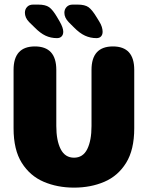

<svg xmlns="http://www.w3.org/2000/svg" viewBox="-20 -826 659 856"><path d="M310 10.5Q236 10.5 175 -15.5Q114 -41.5 77.2 -99.8Q40.5 -158 40.5 -254V-514.5Q40.5 -619 135.5 -619Q231 -619 231 -514.5V-264.5Q231 -199.5 250.5 -161.2Q270 -123 310 -123Q350 -123 369 -161.2Q388 -199.5 388 -264.5V-514.5Q388 -619 483.5 -619Q578.5 -619 578.5 -514.5V-254Q578.5 -158 542.2 -99.8Q506 -41.5 445.2 -15.5Q384.5 10.5 310 10.5ZM234 -656Q206.5 -656 183 -667Q159.5 -678 134 -704L110.5 -727Q100 -737.5 95.5 -748.2Q91 -759 91 -769Q91 -784.5 100.8 -795Q110.5 -805.5 127.5 -805.5H150.5Q182.5 -805.5 199 -794Q215.5 -782.5 235.5 -748L245.5 -731Q262 -702.5 262 -684.5Q262 -671.5 254.8 -663.8Q247.5 -656 234 -656ZM410 -656Q383 -656 359 -667Q335 -678 309.5 -704L286.5 -727Q267 -747 267 -769Q267 -784.5 277 -795Q287 -805.5 304 -805.5H326.5Q358.5 -805.5 374.8 -793.8Q391 -782 411.5 -748L422 -731Q430.5 -717.5 434 -705.8Q437.5 -694 437.5 -684.5Q437.5 -671.5 430.5 -663.8Q423.5 -656 410 -656Z"/></svg>

Font: Sono ExtraLight Monospace ExtraBold
Style: Regular
Weight: 800
Version: Version 2.112